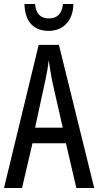

<svg xmlns="http://www.w3.org/2000/svg" viewBox="-20 -938 490 958"><path d="M361 0 309 -223H142L90 0H0L173 -714H274L450 0ZM240 -535Q235 -563 230.5 -589Q226 -615 223 -638Q218 -590 206 -536L155 -301H293ZM346 -918Q345 -856 311.5 -820Q278 -784 222 -784Q167 -784 135.5 -817.5Q104 -851 102 -918H155Q161 -846 224 -846Q287 -846 294 -918Z"/></svg>

Font: Noto Sans Lao UI ExtCond
Style: Regular
Weight: 400
Width: 2
Designer: Monotype Design Team
Foundry: Monotype Imaging Inc.
Version: Version 2.000; ttfautohint (v1.8.4.7-5d5b)